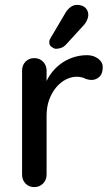

<svg xmlns="http://www.w3.org/2000/svg" viewBox="-20 -763 458 783"><path d="M120 0Q98 0 84 -14.5Q70 -29 70 -51V-475Q70 -497 84 -511.5Q98 -526 120 -526Q141 -526 155.5 -511.5Q170 -497 170 -475V-363L160 -406Q168 -434 184.5 -458Q201 -482 224 -500Q247 -518 275.5 -528Q304 -538 335 -538Q361 -538 380 -524Q399 -510 399 -489Q399 -462 385 -449.5Q371 -437 354 -437Q339 -437 325 -443.5Q311 -450 292 -450Q271 -450 249 -439Q227 -428 209 -406.5Q191 -385 180.5 -356Q170 -327 170 -291V-51Q170 -29 155.5 -14.5Q141 0 120 0ZM208 -564Q201 -564 190.5 -571.5Q180 -579 181 -592Q181 -600 187 -609L246 -709Q253 -722 265.5 -732.5Q278 -743 294 -743Q317 -743 329 -730.5Q341 -718 340 -699Q339 -690 335 -681Q331 -672 324 -663L248 -580Q239 -571 228.5 -567.5Q218 -564 208 -564Z"/></svg>

Font: Quicksand Light SemiBold
Style: Regular
Weight: 600
Version: Version 3.006